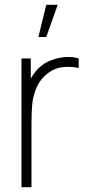

<svg xmlns="http://www.w3.org/2000/svg" viewBox="-20 -785 375 805"><path d="M70 -540H109V-411L96 -428Q104 -449 116.8 -468.2Q129.5 -487.5 143 -500Q164 -520.5 194.2 -532.2Q224.5 -544 255.2 -545.8Q286 -547.5 310 -540V-500Q271.5 -508.5 235.2 -502.2Q199 -496 169 -468Q142.5 -443.5 130 -410.2Q117.5 -377 114.8 -344.5Q112 -312 112 -266V0H70ZM141 -630H174L222 -765H174Z"/></svg>

Font: Tap Sans
Style: Regular
Weight: 400
Designer: Tap Payments
Foundry: Tap Payments
Version: Version 1.001;Glyphs 3.1.2 (3151)